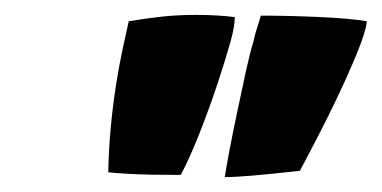

<svg xmlns="http://www.w3.org/2000/svg" viewBox="-20 -749 513 258"><path d="M223 -514Q208.5 -514 188.5 -514.2Q168.5 -514.5 151 -515.5Q133.5 -516.5 125.5 -517.5Q126 -547.5 128.8 -577.2Q131.5 -607 135.8 -634Q140 -661 144.8 -683.2Q149.5 -705.5 153 -720.5Q177.5 -724.5 198.8 -726.8Q220 -729 244 -729Q258 -729 271.2 -728.2Q284.5 -727.5 295.5 -726Q295.5 -713.5 290 -694Q283.5 -670.5 272.8 -638Q262 -605.5 249 -572.2Q236 -539 223 -514ZM282 -511Q284 -524 288.5 -547.8Q293 -571.5 298.8 -598.8Q304.5 -626 310 -651.2Q315.5 -676.5 320.5 -693Q322 -700 324 -706.8Q326 -713.5 327.8 -719Q329.5 -724.5 330.5 -728Q366.5 -728 407.2 -726.2Q448 -724.5 473 -720.5Q472.5 -718.5 472.2 -715.8Q472 -713 471 -710Q467 -694.5 456.2 -669Q445.5 -643.5 431.8 -615Q418 -586.5 404.8 -561Q391.5 -535.5 383 -519.5Q343 -515 318.8 -513Q294.5 -511 282 -511Z"/></svg>

Font: Grandstander Thin ExtraBold
Style: Italic
Weight: 800
Italic angle: -15°
Version: Version 1.200